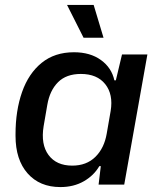

<svg xmlns="http://www.w3.org/2000/svg" viewBox="-20 -749 658 779"><path d="M225 10Q141 10 92 -45.5Q43 -101 43 -198V-204Q43 -300 69.5 -375.5Q96 -451 149 -494Q202 -537 280 -537Q346 -537 389.5 -505.5Q433 -474 444 -423H450L475 -528H578L484 0H380L389 -75H383Q361 -37 320 -13.5Q279 10 225 10ZM273 -77Q331 -77 367 -112.5Q403 -148 413 -207L429 -299Q440 -366 407 -407.5Q374 -449 308 -449Q249 -449 215.5 -415.5Q182 -382 172 -324L157 -237Q145 -163 177 -120Q209 -77 273 -77ZM319 -596 252 -729H360L400 -596Z"/></svg>

Font: Hubot Sans Medium
Style: Italic
Weight: 500
Italic angle: -10°
Designer: Deni Anggara
Foundry: GitHub
Version: Version 1.001; ttfautohint (v1.8.4.7-5d5b);gftools[0.9.31]